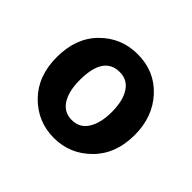

<svg xmlns="http://www.w3.org/2000/svg" viewBox="-104 -932 629 629"><g transform="rotate(45 210.0 -617.5)"><path d="M210 -811.5Q289.1 -811.5 339.8 -756.3Q390.6 -701.2 390.6 -617.2Q390.6 -529.3 337.4 -476.1Q284.2 -422.9 210 -422.9Q134.8 -422.9 82 -476.1Q29.3 -529.3 29.3 -617.2Q29.3 -706.1 82 -758.8Q134.8 -811.5 210 -811.5ZM210 -728.5Q135.7 -728.5 135.7 -617.2Q135.7 -565.4 154.8 -535.6Q173.8 -505.9 210 -505.9Q246.1 -505.9 265.1 -536.1Q284.2 -566.4 284.2 -617.2Q284.2 -668.9 265.1 -698.7Q246.1 -728.5 210 -728.5Z"/></g></svg>

Font: GenSenMaruGothic TW TTF Bold
Style: Regular
Weight: 700
Version: Version 1.301